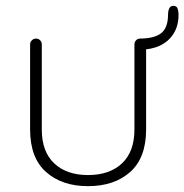

<svg xmlns="http://www.w3.org/2000/svg" viewBox="-20 -631 631 657"><path d="M460 -499Q469 -499 474.5 -493Q480 -487 480 -479V-188Q480 -91 425.5 -42.5Q371 6 281 6Q192 6 137.5 -42.5Q83 -91 83 -188V-479Q83 -487 89 -493Q95 -499 103 -499Q112 -499 117.5 -493Q123 -487 123 -479V-188Q123 -112 165.5 -72Q208 -32 281 -32Q355 -32 397.5 -72Q440 -112 440 -188V-479Q440 -487 445.5 -493Q451 -499 460 -499ZM458 -461V-499Q508 -499 531.5 -517.5Q555 -536 555 -581Q555 -593 559 -602Q563 -611 573 -611Q585 -611 588 -601Q591 -591 591 -581Q591 -543 574 -516Q557 -489 527.5 -475Q498 -461 458 -461Z"/></svg>

Font: Quicksand Light Light
Style: Regular
Weight: 300
Version: Version 3.006